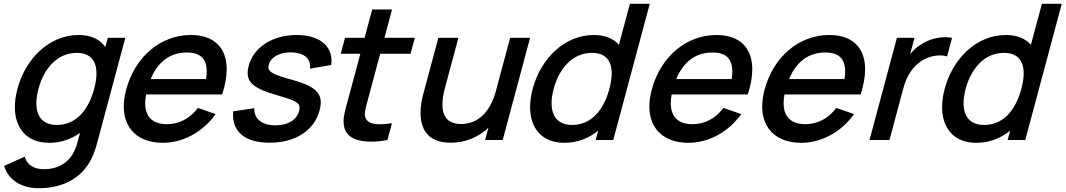

<svg xmlns="http://www.w3.org/2000/svg" viewBox="-20 -740 5633 1015"><path d="M550 -540 537 -491.5C509.2 -531.5 462 -555 395 -555C243 -555 116 -433.5 72.3 -270.5C63.1 -236.3 58.6 -203.8 58.6 -173.8C58.6 -61.8 121.6 15 240.3 15C301.3 15 355.9 -4 402.9 -37.5L389.2 13.5C365.8 106.5 300.9 154.5 211.9 154.5C163.9 154.5 122.4 134 111.2 88L1.6 137C25 214 97 255 184 255C310 255 413.6 204 465.5 94.5C477.8 69 486.2 43.5 493.9 14.5L642.5 -540ZM280.1 -79.5C205.1 -79.5 172.2 -126.2 172.2 -194.4C172.2 -217.6 176 -243.3 183.3 -270.5C211.7 -376.5 281.7 -460.5 385.7 -460.5C458 -460.5 490 -418.5 490 -351.8C490 -327.6 485.8 -300.3 477.8 -270.5C447.8 -158.5 383.1 -79.5 280.1 -79.5Z M752.1 -240.5H1154.6C1170.6 -289.8 1178.4 -334.5 1178.4 -373.6C1178.4 -487.8 1111.8 -555 988.9 -555C830.9 -555 694.2 -442.5 646.8 -265.5C638.4 -234 634.3 -204.5 634.3 -177.2C634.3 -59.7 710.1 15 841.1 15C945.6 15 1052 -40.5 1119.9 -137L1026.1 -169.5C984.7 -114 927.5 -83.5 862.5 -83.5C786.5 -83.5 747.6 -122.9 747.6 -194.5C747.6 -208.6 749.1 -224 752.1 -240.5ZM968.1 -462.5C1038.4 -462.5 1072.8 -430.2 1072.8 -362.3C1072.8 -350 1071.7 -336.6 1069.4 -322H776.4C814.5 -413.5 879.1 -462.5 968.1 -462.5Z M1404.7 14.5C1541.2 14.5 1640.9 -49.5 1669.5 -156.5C1673.6 -171.9 1675.8 -185.8 1675.8 -198.5C1675.8 -255 1633.2 -287.9 1529.9 -316.5C1428.2 -344.1 1398.8 -358.3 1398.8 -384.8C1398.8 -389 1399.5 -393.5 1400.9 -398.5C1411.4 -437.7 1457.5 -463.2 1516.4 -463.2C1519.1 -463.2 1521.9 -463.1 1524.6 -463C1584.9 -460.7 1619.3 -433.3 1619.3 -388.6C1619.3 -384.8 1619.1 -381 1618.6 -377L1730.8 -396.5C1731.9 -404.3 1732.5 -411.9 1732.5 -419.2C1732.5 -502.2 1662.2 -555 1548.3 -555C1421.3 -555 1321.2 -491 1294.9 -393C1291.1 -378.9 1289.1 -366.2 1289.1 -354.5C1289.1 -300 1332.2 -268.5 1439 -238.5C1537 -210.2 1563.9 -197.9 1563.9 -171C1563.9 -165.5 1562.8 -159.4 1560.9 -152.5C1548.4 -105.5 1501.4 -77.5 1436.4 -77.5C1365.7 -77.5 1324.1 -110.2 1324.1 -164.8C1324.1 -165.9 1324.1 -166.9 1324.1 -168L1212.7 -151.5C1212.1 -145 1211.8 -138.7 1211.8 -132.6C1211.8 -38.8 1281.3 14.5 1404.7 14.5Z M1989.9 -456H2150.4L2172.9 -540H2012.4L2052.6 -690H1947.6L1907.4 -540H1803.9L1781.4 -456H1884.9L1819.7 -212.5C1807.8 -168 1796.2 -132.3 1796.2 -98.4C1796.2 -87.3 1797.4 -76.4 1800.3 -65.5C1814.2 -11.7 1870.4 8.9 1940.5 8.9C1968.1 8.9 1998 5.7 2028.2 0L2052 -88.5C2028.5 -85.1 2006.9 -83 1988.1 -83C1948 -83 1919.9 -92.6 1911 -120.5C1909.4 -125.5 1908.7 -130.9 1908.7 -136.9C1908.7 -157.4 1917 -183.8 1926 -217.5Z M2676.8 -540 2601.5 -259C2567.2 -131 2492.7 -84.5 2417.7 -84.5C2341.4 -84.5 2318.8 -131.2 2318.8 -187.2C2318.8 -215.5 2324.6 -246.3 2332.1 -274.5L2403.3 -540H2297.3L2216.9 -240C2209.9 -213.7 2203.2 -178.8 2203.2 -143.3C2203.2 -65.8 2234.7 14.5 2362.2 14.5C2440.2 14.5 2509 -14.5 2561.9 -64.5L2544.6 0H2637.6L2782.3 -540Z M3310 -720 3251.8 -503C3223.2 -536 3179.3 -555 3118.8 -555C2966.8 -555 2839.7 -433.5 2796 -270.5C2786.9 -236.3 2782.3 -203.8 2782.3 -173.8C2782.3 -61.8 2845.3 15 2964 15C3032 15 3092.5 -9 3142.3 -49.5L3129 0H3222L3415 -720ZM3003.9 -79.5C2928.9 -79.5 2895.9 -126.2 2895.9 -194.4C2895.9 -217.6 2899.7 -243.3 2907 -270.5C2935.4 -376.5 3005.4 -460.5 3109.4 -460.5C3181.8 -460.5 3213.7 -418.5 3213.7 -351.8C3213.7 -327.6 3209.5 -300.3 3201.5 -270.5C3171.5 -158.5 3106.9 -79.5 3003.9 -79.5Z M3530.6 -240.5H3933.1C3949.1 -289.8 3956.9 -334.5 3956.9 -373.6C3956.9 -487.8 3890.3 -555 3767.4 -555C3609.4 -555 3472.7 -442.5 3425.3 -265.5C3416.9 -234 3412.8 -204.5 3412.8 -177.2C3412.8 -59.7 3488.6 15 3619.6 15C3724.1 15 3830.5 -40.5 3898.4 -137L3804.6 -169.5C3763.2 -114 3706 -83.5 3641 -83.5C3565 -83.5 3526.1 -122.9 3526.1 -194.5C3526.1 -208.6 3527.6 -224 3530.6 -240.5ZM3746.6 -462.5C3816.9 -462.5 3851.3 -430.2 3851.3 -362.3C3851.3 -350 3850.2 -336.6 3847.9 -322H3554.9C3593 -413.5 3657.6 -462.5 3746.6 -462.5Z M4127.1 -240.5H4529.6C4545.6 -289.8 4553.4 -334.5 4553.4 -373.6C4553.4 -487.8 4486.8 -555 4363.9 -555C4205.9 -555 4069.2 -442.5 4021.8 -265.5C4013.4 -234 4009.3 -204.5 4009.3 -177.2C4009.3 -59.7 4085.1 15 4216.1 15C4320.6 15 4427 -40.5 4494.9 -137L4401.1 -169.5C4359.7 -114 4302.5 -83.5 4237.5 -83.5C4161.5 -83.5 4122.6 -122.9 4122.6 -194.5C4122.6 -208.6 4124.1 -224 4127.1 -240.5ZM4343.1 -462.5C4413.4 -462.5 4447.8 -430.2 4447.8 -362.3C4447.8 -350 4446.7 -336.6 4444.4 -322H4151.4C4189.5 -413.5 4254.1 -462.5 4343.1 -462.5Z M4856.2 -509.5C4832.1 -496 4809.9 -476.5 4791.4 -454L4814.4 -540H4721.4L4576.7 0H4682.2L4755.2 -272.5C4772.2 -336 4804.5 -393 4864.2 -425.5C4891.9 -440.6 4921.9 -447.1 4948.5 -447.1C4962.5 -447.1 4975.5 -445.3 4986.7 -442L5012.9 -540C5001.8 -542.2 4989.9 -543.3 4977.4 -543.3C4937.8 -543.3 4893.1 -532.3 4856.2 -509.5Z M5488 -720 5429.8 -503C5401.2 -536 5357.3 -555 5296.8 -555C5144.8 -555 5017.7 -433.5 4974 -270.5C4964.9 -236.3 4960.3 -203.8 4960.3 -173.8C4960.3 -61.8 5023.3 15 5142 15C5210 15 5270.5 -9 5320.3 -49.5L5307 0H5400L5593 -720ZM5181.9 -79.5C5106.9 -79.5 5073.9 -126.2 5073.9 -194.4C5073.9 -217.6 5077.7 -243.3 5085 -270.5C5113.4 -376.5 5183.4 -460.5 5287.4 -460.5C5359.8 -460.5 5391.7 -418.5 5391.7 -351.8C5391.7 -327.6 5387.5 -300.3 5379.5 -270.5C5349.5 -158.5 5284.9 -79.5 5181.9 -79.5Z"/></svg>

Font: Manrope
Style: SemiBoldItalic
Weight: 600
Italic angle: -15°
Designer: Mikhail Sharanda
Foundry: Mikhail Sharanda
Version: Version 4.502;hotconv 1.0.109;makeotfexe 2.5.65596